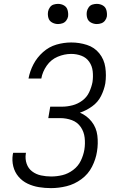

<svg xmlns="http://www.w3.org/2000/svg" viewBox="-20 -962 616 990"><path d="M243 8Q283 8 323.5 -2Q364 -12 399.5 -38Q435 -64 454.5 -102.5Q474 -141 480 -180Q487 -222 482 -263Q477 -304 452.5 -335Q428 -366 392 -381Q425 -392 455 -413.5Q485 -435 501 -467Q517 -499 523 -532Q529 -574 523 -615Q517 -656 492 -687Q467 -718 428 -730.5Q389 -743 347 -743Q309 -743 271 -732Q233 -721 202 -693.5Q171 -666 152.5 -630.5Q134 -595 127 -557H193Q199 -592 221 -623.5Q243 -655 277.5 -669.5Q312 -684 347 -684Q375 -684 400 -674.5Q425 -665 440 -643.5Q455 -622 458 -594.5Q461 -567 457 -539Q452 -513 440 -487Q428 -461 404.5 -443.5Q381 -426 353.5 -419Q326 -412 300 -412H239L229 -353H290Q322 -353 350.5 -342.5Q379 -332 396 -307.5Q413 -283 416.5 -252Q420 -221 415 -190Q410 -161 396.5 -133Q383 -105 357 -85.5Q331 -66 302 -59Q273 -52 244 -52Q217 -52 191.5 -57.5Q166 -63 146 -78Q126 -93 117.5 -117.5Q109 -142 113 -169Q113 -171 114 -174H48Q47 -170 46 -166Q41 -134 48.5 -104Q56 -74 75.5 -51Q95 -28 122.5 -15Q150 -2 180.5 3Q211 8 243 8ZM479 -838Q491 -838 502.5 -842Q514 -846 521.5 -856Q529 -866 531 -877Q533 -894 528.5 -910Q524 -926 510 -934Q496 -942 479 -942Q468 -942 456.5 -938.5Q445 -935 437.5 -924.5Q430 -914 428 -903Q425 -886 429.5 -870Q434 -854 448.5 -846Q463 -838 479 -838ZM279 -838Q291 -838 302.5 -842Q314 -846 321.5 -856Q329 -866 331 -877Q333 -894 328.5 -910Q324 -926 310 -934Q296 -942 279 -942Q268 -942 256.5 -938.5Q245 -935 237.5 -924.5Q230 -914 228 -903Q225 -886 229.5 -870Q234 -854 248.5 -846Q263 -838 279 -838Z"/></svg>

Font: Iosevka Sparkle Light Oblique
Style: Regular
Weight: 300
Italic angle: -9°
Designer: Belleve Invis
Foundry: Belleve Invis
Version: Version 4.5.0; ttfautohint (v1.8.3)